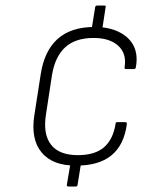

<svg xmlns="http://www.w3.org/2000/svg" viewBox="-20 -641 600 698"><path d="M312 -528 326 -615Q327 -621 334 -621H359Q366 -621 364 -615L351 -530ZM229 37Q222 37 223 31L237 -52L275 -50L262 31Q261 37 256 37ZM258 -39Q172 -38 131.5 -86.5Q91 -135 105 -223L128 -371Q141 -456 189.5 -499.5Q238 -543 324 -543Q376 -543 413 -524.5Q450 -506 466 -474Q482 -442 474 -397Q473 -390 467 -390H437Q432 -390 433 -397Q441 -446 410 -474.5Q379 -503 320 -503Q254 -503 217 -469Q180 -435 169 -368L147 -224Q136 -153 165.5 -115Q195 -77 263 -77Q325 -77 358 -105.5Q391 -134 400 -190Q400 -197 406 -197H436Q442 -197 441 -189Q431 -114 385.5 -76.5Q340 -39 258 -39Z"/></svg>

Font: Sofia Sans Semi Condensed ExtraLight
Style: Italic
Weight: 250
Italic angle: -9°
Version: Version 4.100